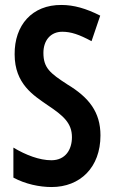

<svg xmlns="http://www.w3.org/2000/svg" viewBox="-20 -810 459 774"><path d="M385 -264C385 -358 339 -417 251 -470C182 -515 155 -536 155 -597C155 -647 184 -682 231 -682C266 -682 299 -671 349 -644L384 -747C327 -776 277 -790 228 -790C109 -791 38 -708 39 -591C39 -471 116 -425 172 -386C235 -344 270 -314 270 -257C270 -207 244 -164 187 -164C139 -164 84 -185 34 -215V-94C82 -68 139 -56 188 -56C303 -56 385 -135 385 -264Z"/></svg>

Font: Noto Sans Malayalam UI ExtraCondensed SemiBold
Style: Regular
Weight: 600
Width: 2
Designer: Jelle Bosma - Monotype Design Team
Foundry: Monotype Imaging Inc.
Version: Version 2.104